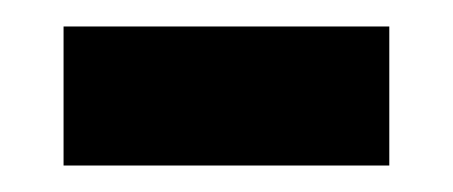

<svg xmlns="http://www.w3.org/2000/svg" viewBox="-20 -342 342 145"><path d="M28 -217H274V-322H28Z"/></svg>

Font: Noto Sans Hebrew ExtraCondensed SemiBold
Style: Regular
Weight: 600
Width: 2
Designer: Ben Nathan
Foundry: Google LLC
Version: Version 3.001